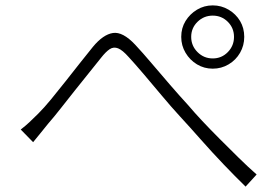

<svg xmlns="http://www.w3.org/2000/svg" viewBox="-20 -722 1040 713"><path d="M57 -241Q74 -254 89 -268Q104 -282 122 -300Q144 -322 169.5 -353Q195 -384 223 -419.5Q251 -455 277 -488Q303 -521 325 -548Q363 -594 399.5 -599.5Q436 -605 482 -556Q510 -526 543 -487Q576 -448 611.5 -407Q647 -366 680 -330Q701 -305 731 -273Q761 -241 795.5 -206.5Q830 -172 865 -137.5Q900 -103 933 -74L892 -29Q853 -67 810 -112Q767 -157 726 -203.5Q685 -250 649 -289Q615 -326 580 -368Q545 -410 513 -447.5Q481 -485 458 -510Q435 -536 418.5 -542.5Q402 -549 387.5 -539.5Q373 -530 355 -507Q336 -483 310.5 -451.5Q285 -420 258 -386Q231 -352 205.5 -319.5Q180 -287 159 -263Q145 -245 129.5 -226.5Q114 -208 103 -194ZM690 -585Q690 -552 713.5 -528.5Q737 -505 770 -505Q803 -505 826 -528.5Q849 -552 849 -585Q849 -618 826 -641Q803 -664 770 -664Q737 -664 713.5 -641Q690 -618 690 -585ZM653 -585Q653 -618 669 -644Q685 -670 711.5 -686Q738 -702 770 -702Q802 -702 829 -686Q856 -670 871.5 -644Q887 -618 887 -585Q887 -553 871.5 -526Q856 -499 829 -483Q802 -467 770 -467Q738 -467 711.5 -483Q685 -499 669 -526Q653 -553 653 -585Z"/></svg>

Font: Noto Sans JP Thin Light
Style: Regular
Weight: 300
Version: Version 2.004-H2;hotconv 1.0.118;makeotfexe 2.5.65603